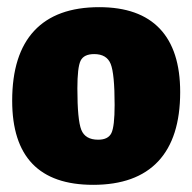

<svg xmlns="http://www.w3.org/2000/svg" viewBox="-20 -504 537 536"><path d="M257 -484Q369 -484 426 -424Q483 -364 483 -247Q483 -119 421.5 -53.5Q360 12 240 12Q14 12 14 -223Q14 -352 75.5 -418Q137 -484 257 -484ZM243 -353Q214 -353 205 -334.5Q196 -316 196 -257Q196 -169 207 -141.5Q218 -114 254 -114Q282 -114 291 -132.5Q300 -151 300 -211Q300 -298 289 -325.5Q278 -353 243 -353Z"/></svg>

Font: Alegreya Sans SC Black
Style: Regular
Weight: 900
Designer: Juan Pablo del Peral
Foundry: Huerta Tipografica
Version: Version 2.007